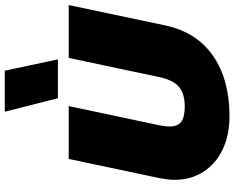

<svg xmlns="http://www.w3.org/2000/svg" viewBox="-106 -838 954 781"><g transform="rotate(-90 370.5 -447.0)"><path d="M362 -688 307 -904H474L520 -688ZM289 10Q211 10 153 -18Q95 -46 62.5 -96.5Q30 -147 30 -214Q30 -229 32 -244Q34 -259 37 -275L115 -644H330L252 -276Q250 -264 248.5 -253.5Q247 -243 247 -234Q247 -200 266.5 -186Q286 -172 328 -172Q380 -172 408 -195.5Q436 -219 448 -276L526 -644H741L658 -251Q631 -124 534.5 -57Q438 10 289 10Z"/></g></svg>

Font: Kanit ExtraBold
Style: Italic
Weight: 800
Italic angle: -12°
Designer: Katatrad Team
Foundry: CadsonDemak
Version: Version 2.000; ttfautohint (v1.8.3)